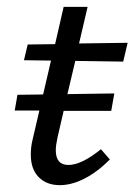

<svg xmlns="http://www.w3.org/2000/svg" viewBox="-20 -534 393 561"><path d="M200 -356 177 -259 314 -261 305 -210H166L148 -132Q143 -109 143 -95Q143 -52 180 -52Q218 -52 275 -98L301 -68Q264 -31 226.5 -12Q189 7 155 7Q116 7 93 -16.5Q70 -40 70 -82Q70 -105 75 -125L95 -211H23L31 -257L106 -258L129 -357L50 -358L61 -404L141 -405L166 -514H236L211 -407L353 -409L340 -354Z"/></svg>

Font: Ysabeau Medium
Style: Italic
Weight: 500
Italic angle: -12°
Designer: Christian Thalmann (Catharsis Fonts)
Version: Version 0.003